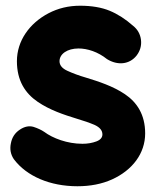

<svg xmlns="http://www.w3.org/2000/svg" viewBox="-20 -584 538 671"><path d="M457.5 -390.1C469.7 -406.2 475.1 -424.3 472.7 -444.8C470.2 -464.8 460.9 -481.4 444.8 -494.1C418.9 -517.1 391.6 -534.7 363.3 -546.4C335 -558.1 300.3 -564 259.8 -564C219.7 -564 183.1 -555.2 149.4 -537.6C82.5 -502.4 39.1 -440.9 39.1 -370.1C39.1 -301.8 68.4 -257.8 111.3 -228.5C153.8 -199.2 204.6 -182.6 247.6 -169.4C272.5 -162.1 293.5 -154.8 311.5 -147C329.1 -138.7 337.9 -127.9 337.9 -114.3C337.9 -103.5 331.1 -95.2 316.9 -89.8C302.7 -84.5 286.6 -81.5 268.1 -81.5C214.8 -81.5 164.1 -101.1 134.8 -123C124.5 -129.9 112.3 -135.7 97.2 -140.6C82 -145 65.9 -142.1 49.3 -130.9C32.2 -119.6 22 -104 18.1 -83.5C13.7 -63 17.1 -44.4 28.3 -27.8C73.2 32.2 155.3 66.9 250.5 66.9C295.4 66.9 335.9 59.1 371.6 43C442.9 10.7 487.3 -47.9 487.3 -117.7C487.3 -183.6 458.5 -226.6 416.5 -254.9C374.5 -283.2 324.2 -299.3 281.2 -312.5C255.9 -319.8 233.9 -328.1 215.8 -336.4C197.3 -344.7 188 -356 188 -370.1C188 -395.5 215.3 -414.6 254.4 -414.6C285.6 -414.6 322.3 -402.8 354 -377.4C391.1 -354.5 432.6 -358.4 457.5 -390.1Z"/></svg>

Font: Mikhak ExtraBold
Style: Regular
Weight: 800
Designer: Amin Abedi
Version: Version 3.2